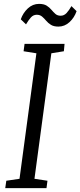

<svg xmlns="http://www.w3.org/2000/svg" viewBox="-20 -969 414 989"><path d="M7 0 12.5 -38 80.5 -48 167.5 -694.5 101.5 -705 106.5 -743H312.5L309 -705L244.5 -694.5L157.5 -48L224.5 -38L219.5 0ZM281 -832Q257 -832 242.5 -841Q228 -850 217.8 -862.2Q207.5 -874.5 196.5 -883.8Q185.5 -893 169.5 -893Q151.5 -893 139 -879Q126.5 -865 114 -843.5L87 -869.5Q98.5 -902.5 123.5 -925.8Q148.5 -949 181 -949Q206 -949 220.5 -939.8Q235 -930.5 245 -918.5Q255 -906.5 265.5 -897.2Q276 -888 292.5 -888Q310 -888 322.8 -901.8Q335.5 -915.5 348 -937.5L374.5 -911.5Q363 -878 338 -855Q313 -832 281 -832Z"/></svg>

Font: Merriweather 24pt SemiCondensed Light
Style: Italic
Weight: 300
Width: 4
Italic angle: -7.8°
Designer: Eben Sorkin
Foundry: Eben Sorkin
Version: Version 2.101